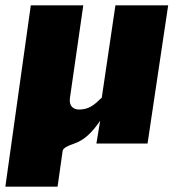

<svg xmlns="http://www.w3.org/2000/svg" viewBox="-29 -536 658 717"><path d="M-9 161H186L205 27C207 16 228 7 246 1C285 -12 314 -40 345 -85L331 0H522L599 -516H402L351 -171C334 -158 314 -127 266 -127C247 -127 228 -138 232 -169L282 -516H86Z"/></svg>

Font: United Sans Black
Style: Italic
Weight: 900
Italic angle: -8°
Designer: Pablo Impallari, Rodrigo Fuenzalida (Modified by Dan O. Williams)
Version: Version 1.000;PS 001.000;hotconv 1.0.88;makeotf.lib2.5.64775